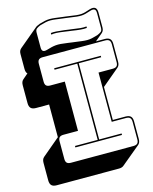

<svg xmlns="http://www.w3.org/2000/svg" viewBox="-151 -1048 1007 1265"><g transform="rotate(-15 352.5 -416.0)"><path d="M501 119H75Q51 119 40 108Q29 97 29 73V-46Q29 -59 32.5 -68Q36 -77 43 -83L164 -185V-408H75Q51 -408 40 -419Q29 -430 29 -454V-575Q29 -588 32.5 -597Q36 -606 43 -612L79 -643Q74 -647 71 -655.5Q68 -664 68 -676V-777Q68 -790 71.5 -798.5Q75 -807 83 -814L212 -922Q216 -926 223.5 -929.5Q231 -933 239 -936H240V-937Q264 -944 280.5 -947.5Q297 -951 313.5 -951Q330 -951 349.5 -948.5Q369 -946 400 -942L417 -940L439 -937Q471 -932 490 -930Q509 -928 523 -929Q537 -930 551 -934Q565 -938 586 -945Q611 -952 623 -943Q635 -934 635 -909V-808Q635 -795 631 -786.5Q627 -778 620 -772L570 -730H630Q654 -730 665 -719Q676 -708 676 -684V-563Q676 -550 672.5 -541Q669 -532 662 -526L543 -426V-201H630Q654 -201 665 -190Q676 -179 676 -155V-36Q676 -23 672.5 -14Q669 -5 662 1L532 109Q528 113 519.5 116Q511 119 501 119ZM416 -764 432 -762Q462 -758 481.5 -755.5Q501 -753 517 -753Q533 -753 549 -756.5Q565 -760 589 -767Q606 -774 615.5 -781.5Q625 -789 625 -808V-909Q625 -928 616 -934Q607 -940 589 -935Q567 -928 553 -924Q539 -920 524.5 -919Q510 -918 490.5 -920Q471 -922 438 -927L416 -930L399 -932Q369 -936 349.5 -938.5Q330 -941 314.5 -941Q299 -941 283 -937.5Q267 -934 243 -927Q226 -920 216.5 -912.5Q207 -905 207 -886V-785Q207 -766 216 -760Q225 -754 243 -759Q263 -765 277.5 -768.5Q292 -772 307 -773.5Q322 -775 341 -773.5Q360 -772 388 -768ZM535 -841V-831Q515 -829 492 -831Q469 -833 431 -839L415 -841L387 -845Q354 -850 333.5 -851Q313 -852 297 -849V-860Q314 -862 334.5 -860.5Q355 -859 389 -855L417 -851L433 -849Q471 -843 493 -841Q515 -839 535 -841ZM204 0H630Q649 0 657.5 -8.5Q666 -17 666 -36V-155Q666 -174 657.5 -182.5Q649 -191 630 -191H533V-527H630Q649 -527 657.5 -535.5Q666 -544 666 -563V-684Q666 -703 657.5 -711.5Q649 -720 630 -720H204Q185 -720 176.5 -711.5Q168 -703 168 -684V-563Q168 -544 176.5 -535.5Q185 -527 204 -527H303V-191H204Q185 -191 176.5 -182.5Q168 -174 168 -155V-36Q168 -17 176.5 -8.5Q185 0 204 0ZM576 -90H258V-100H413V-620H258V-630H576V-620H423V-100H576Z"/></g></svg>

Font: Bungee Shade
Style: Regular
Weight: 400
Designer: David Jonathan Ross
Foundry: David Jonathan Ross
Version: Version 1.001;PS 1.0;hotconv 1.0.72;makeotf.lib2.5.5900